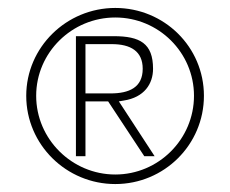

<svg xmlns="http://www.w3.org/2000/svg" viewBox="-20 -467 579 483"><path d="M46 -226C46 -103 147 -4 270 -4C393 -4 493 -103 493 -226C493 -349 393 -447 270 -447C147 -447 46 -348 46 -226ZM71 -226C71 -335 161 -423 270 -423C379 -423 468 -335 468 -226C468 -117 379 -28 270 -28C161 -28 71 -117 71 -226ZM171 -74H195V-212H252L343 -74H369L279 -212L291 -214C343 -222 365 -256 365 -294C365 -358 332 -376 266 -376H171ZM195 -232V-356H261C309 -356 339 -338 339 -294C339 -247 305 -232 258 -232Z"/></svg>

Font: Charger Sport
Style: HL
Weight: 100
Designer: Jasper
Foundry: Cannot Into Space Fonts
Version: Version 1.1